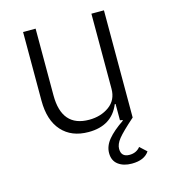

<svg xmlns="http://www.w3.org/2000/svg" viewBox="-108 -598 780 888"><g transform="rotate(-15 282.0 -154.0)"><path d="M414.1 205.1Q374.5 205.1 349.4 186.3Q324.2 167.5 324.2 130.9Q324.2 97.2 349.4 66.7Q374.5 36.1 424.8 2L423.8 -1L412.1 -2.9V-81.1H408.2Q370.1 12.2 258.8 12.2Q177.2 12.2 131.1 -39.1Q85 -90.3 85 -184.1V-513.2H145V-193.8Q145 -42 275.9 -42Q332 -42 372.1 -71Q412.1 -100.1 412.1 -153.8V-513.2H472.2V0Q413.6 51.8 393.8 76.7Q374 101.6 374 124Q374 163.1 414.1 163.1Q446.8 163.1 465.8 139.2L498 168.9Q474.1 205.1 414.1 205.1Z"/></g></svg>

Font: Anuphan Light
Style: Regular
Weight: 300
Designer: Mike Abbink, Paul van der Laan, Pieter van Rosmalen, Mint Tantisuwanna
Foundry: Bold Monday; Cadson Demak
Version: Version 3.002;hotconv 1.0.109;makeotfexe 2.5.65596